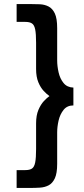

<svg xmlns="http://www.w3.org/2000/svg" viewBox="-20 -776 416 947"><path d="M105 63Q126 63 137.5 55.5Q149 48 153.5 25.5Q158 3 158 -41V-167Q158 -207 169.5 -234Q181 -261 196.5 -277.5Q212 -294 224 -302Q211 -311 195.5 -327.5Q180 -344 169 -370.5Q158 -397 158 -436V-565Q158 -609 153.5 -631Q149 -653 137.5 -660.5Q126 -668 105 -668H62V-756H128Q152 -756 176 -755Q200 -754 219.5 -744Q239 -734 250.5 -709.5Q262 -685 262 -637V-478Q262 -450 269 -419Q276 -388 293.5 -366.5Q311 -345 342 -344V-256Q311 -256 293.5 -234Q276 -212 269 -181.5Q262 -151 262 -123V32Q262 79 250.5 103.5Q239 128 220 138Q201 148 177 149.5Q153 151 128 151H62V63Z"/></svg>

Font: Reem Kufi Fun
Style: Regular
Weight: 400
Designer: Khaled Hosny
Version: Version 1.005